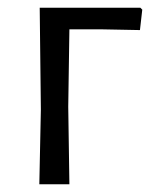

<svg xmlns="http://www.w3.org/2000/svg" viewBox="-20 -478 389 498"><path d="M82 0 86 -194 83 -458H344L349 -453L343 -400L239 -402H160L157 -201L160 0Z"/></svg>

Font: Alegreya Sans SC
Style: Regular
Weight: 400
Designer: Juan Pablo del Peral
Foundry: Huerta Tipografica
Version: Version 2.007